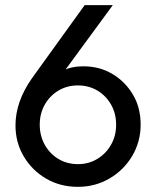

<svg xmlns="http://www.w3.org/2000/svg" viewBox="-20 -714 604 744"><path d="M282 10Q213 10 158.5 -22Q104 -54 72 -108Q40 -162 40 -228Q40 -320 104 -411L308 -694H417L208 -409L174 -391Q186 -412 203 -426.5Q220 -441 245 -449Q270 -457 304 -457Q365 -457 414.5 -428Q464 -399 494.5 -348.5Q525 -298 525 -231Q525 -165 492.5 -110Q460 -55 404.5 -22.5Q349 10 282 10ZM282 -78Q324 -78 357.5 -98.5Q391 -119 410.5 -153.5Q430 -188 430 -231Q430 -274 410.5 -308.5Q391 -343 357.5 -363Q324 -383 282 -383Q240 -383 206.5 -363Q173 -343 153.5 -308.5Q134 -274 134 -231Q134 -188 153.5 -153Q173 -118 206.5 -98Q240 -78 282 -78Z"/></svg>

Font: Outfit Thin
Style: Regular
Weight: 400
Version: Version 1.100;gftools[0.9.27]